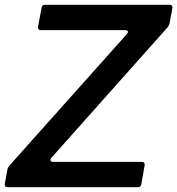

<svg xmlns="http://www.w3.org/2000/svg" viewBox="-39 -783 742 803"><path d="M552 -12Q549 0 538 0H-7Q-14 0 -17 -4Q-20 -8 -19 -14L-8 -74Q-7 -82 0 -90L492 -641Q496 -645 496 -649Q496 -657 485 -657H132Q125 -657 122 -661Q119 -665 120 -671L135 -751Q137 -763 149 -763H670Q677 -763 680 -759Q683 -755 682 -749L670 -685Q668 -677 663 -670L175 -122Q172 -118 172 -114Q172 -106 183 -106H554Q561 -106 564 -102Q567 -98 566 -92Z"/></svg>

Font: Open Sauce Two Medium Italic
Style: Regular
Weight: 500
Italic angle: -10°
Designer: Alfredo Marco Pradil
Foundry: Creative Sauce Fz LLC
Version: Version 1.477